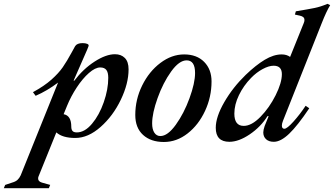

<svg xmlns="http://www.w3.org/2000/svg" viewBox="-151 -732 1743 1002"><path d="M520 -370Q520 -296 479.5 -211.5Q439 -127 374 -69.5Q309 -12 242 -12Q175 -12 143 -41L50 189Q48 193 48 200Q48 215 68 221L111 233L104 250H-131L-124 233L-88 221Q-70 216 -60 207Q-50 198 -43 183L152 -301Q95 -258 35 -232L21 -251Q80 -283 117.5 -316.5Q155 -350 176.5 -381Q198 -412 224 -460L241 -491Q251 -507 280 -507Q295 -507 304.5 -503Q314 -499 311 -491L304 -473L233 -311H237Q283 -372 342.5 -410.5Q402 -449 449 -449Q481 -449 500.5 -429.5Q520 -410 520 -370ZM414 -326Q414 -354 404 -367Q394 -380 372 -380Q346 -380 313 -351Q280 -322 249.5 -275.5Q219 -229 199 -180L181 -136Q221 -129 221 -71Q221 -56 227.5 -48.5Q234 -41 250 -41Q291 -41 329 -86Q367 -131 390.5 -198.5Q414 -266 414 -326Z M555 -132Q555 -213 591 -286Q627 -359 686 -403.5Q745 -448 810 -448Q876 -448 914.5 -409Q953 -370 953 -307Q953 -226 919 -153Q885 -80 828 -35.5Q771 9 704 9Q636 9 595.5 -28Q555 -65 555 -132ZM867 -351Q867 -417 823 -417Q784 -417 742 -358.5Q700 -300 671.5 -220.5Q643 -141 643 -88Q643 -57 654.5 -39.5Q666 -22 686 -22Q724 -22 766.5 -81Q809 -140 838 -219.5Q867 -299 867 -351Z M975 -65Q975 -122 1019.5 -199Q1064 -276 1131 -341Q1184 -392 1230.5 -420Q1277 -448 1319 -448Q1345 -448 1363 -435L1434 -611Q1438 -620 1438 -628Q1438 -645 1415 -650L1388 -656L1393 -673Q1460 -684 1491.5 -690.5Q1523 -697 1558 -712L1572 -705Q1552 -672 1528 -611L1326 -102Q1320 -87 1320 -77Q1320 -60 1333 -60Q1347 -60 1381 -98Q1415 -136 1444 -180L1463 -167Q1402 -76 1358 -34Q1314 8 1278 8Q1252 8 1237.5 -5.5Q1223 -19 1223 -41Q1223 -53 1230 -74L1251 -126H1245Q1210 -70 1152.5 -31Q1095 8 1046 8Q975 8 975 -65ZM1320 -345Q1320 -389 1277 -389Q1252 -389 1219.5 -371.5Q1187 -354 1159 -325Q1120 -285 1096 -235.5Q1072 -186 1072 -139Q1072 -75 1121 -75Q1162 -75 1208.5 -122.5Q1255 -170 1287.5 -235Q1320 -300 1320 -345Z"/></svg>

Font: Ibarra Real Nova SemiBold
Style: Italic
Weight: 600
Italic angle: -22°
Designer: Jose Maria Ribagorda & Octavio Pardo
Foundry: Octavio Pardo
Version: Version 1.014